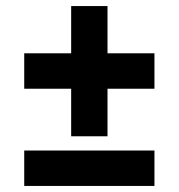

<svg xmlns="http://www.w3.org/2000/svg" viewBox="-20 -644 590 634"><path d="M215 -351H60V-468H215V-624H335V-468H490V-351H335V-194H215ZM490 -30H60V-147H490Z"/></svg>

Font: Cherry Swash
Style: Bold
Weight: 700
Designer: Kasatkina Nataliya
Foundry: Nataliya Kasatkina
Version: Version 1.001